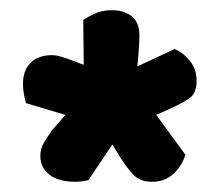

<svg xmlns="http://www.w3.org/2000/svg" viewBox="-20 -509 430 376"><path d="M199 -489Q223 -489 238 -477Q253 -465 253 -440Q253 -434 252.5 -423.5Q252 -413 251 -401Q250 -389 249 -379L322 -413Q340 -405 352.5 -389Q365 -373 365 -351Q365 -327 352 -317.5Q339 -308 317 -298L286 -284L343 -206Q336 -183 319 -168Q302 -153 278 -153Q254 -153 241 -167Q228 -181 216 -200L200 -226L153 -156Q147 -155 141 -154Q135 -153 129 -153Q94 -153 76.5 -167Q59 -181 59 -204Q59 -217 65.5 -228.5Q72 -240 82 -254L108 -284L31 -307Q28 -317 26.5 -326.5Q25 -336 25 -345Q25 -371 40 -386Q55 -401 82 -401Q90 -401 101.5 -397.5Q113 -394 123 -390L144 -382L143 -470Q152 -476 166 -482.5Q180 -489 199 -489Z"/></svg>

Font: Baloo Bhaijaan 2
Style: Bold
Weight: 700
Designer: Sanskriti Dholi, Noopur Datye and Ek Type
Foundry: Ek Type
Version: Version 1.701